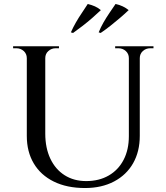

<svg xmlns="http://www.w3.org/2000/svg" viewBox="-20 -933 837 967"><path d="M208 -700V-260Q208 -188 233.5 -134Q259 -80 305.5 -50.5Q352 -21 414 -21Q479 -21 527.5 -49Q576 -77 602.5 -128Q629 -179 629 -247V-700H684V-249Q684 -170 650.5 -111Q617 -52 554.5 -19Q492 14 408 14Q317 14 251 -18.5Q185 -51 150 -110Q115 -169 115 -248V-700ZM118 -700V-640H115Q115 -662 99.5 -676Q84 -690 62 -690Q62 -690 54 -690Q46 -690 46 -690V-700ZM277 -700V-690Q277 -690 269 -690Q261 -690 261 -690Q239 -690 223.5 -676Q208 -662 208 -640H206V-700ZM632 -700V-640H629Q629 -662 613.5 -676Q598 -690 576 -690Q576 -690 568 -690Q560 -690 560 -690V-700ZM753 -700V-690Q753 -690 745 -690Q737 -690 737 -690Q715 -690 699.5 -676Q684 -662 684 -640H682V-700ZM337 -770Q348 -795 362 -819.5Q376 -844 392 -867.5Q408 -891 422 -913Q442 -908 458 -901Q474 -894 488 -882Q467 -862 444 -842Q421 -822 396.5 -803Q372 -784 348 -767ZM477 -770Q487 -795 501 -819.5Q515 -844 531 -867.5Q547 -891 562 -913Q581 -909 598 -901Q615 -893 628 -882Q607 -862 583.5 -842Q560 -822 536 -803Q512 -784 487 -767Z"/></svg>

Font: Cinzel Eorzea
Style: Regular
Weight: 500
Designer: Natanael Gama
Version: Version 2.000